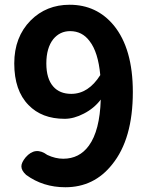

<svg xmlns="http://www.w3.org/2000/svg" viewBox="-20 -774 629 808"><path d="M255 14Q161 14 90 -38Q70 -56 70 -74Q70 -90 88 -112Q129 -159 179 -122Q213 -106 246 -106Q314 -106 354 -161Q400 -224 404 -355Q376 -318 333 -296Q291 -274 252 -274Q156 -274 100 -332Q40 -393 40 -507Q40 -618 109 -688Q175 -754 273 -754Q387 -754 459 -667Q539 -569 539 -387Q539 -189 452 -82Q376 14 255 14ZM280 -379Q352 -379 402 -458Q393 -555 357 -601Q326 -643 275 -643Q232 -643 204 -609Q175 -572 175 -507Q175 -443 204 -410Q231 -379 280 -379Z"/></svg>

Font: GenSenRounded TW B
Style: Regular
Weight: 700
Version: Version 1.501;PS 1;hotconv 16.6.51;makeotf.lib2.5.65220